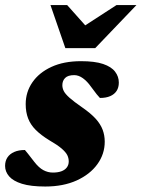

<svg xmlns="http://www.w3.org/2000/svg" viewBox="-28 -700 544 736"><path d="M67.5 -125Q71.5 -120 79 -111Q86.5 -102 103.5 -79.5Q121 -57 138.2 -47.8Q155.5 -38.5 174.5 -38.5Q194 -38.5 207.5 -43.5Q221 -48.5 228.2 -58.2Q235.5 -68 235.5 -81Q235.5 -94 229.8 -105.5Q224 -117 208 -130.8Q192 -144.5 160 -163Q129 -182 109 -202Q89 -222 79.8 -246Q70.5 -270 70.5 -301Q70.5 -347 96 -384.2Q121.5 -421.5 169 -443.5Q216.5 -465.5 282.5 -465.5Q335.5 -465.5 367.2 -454.8Q399 -444 413.2 -425.2Q427.5 -406.5 427.5 -383.5Q427.5 -364.5 419 -351.5Q410.5 -338.5 394.5 -331.5Q378.5 -324.5 355 -324.5Q350.5 -329 342.8 -338.5Q335 -348 320.5 -368Q306.5 -388 290 -400Q273.5 -412 256.5 -412Q232.5 -412 221.8 -401.2Q211 -390.5 211 -373.5Q211 -362 216.5 -351Q222 -340 238.5 -325.2Q255 -310.5 287.5 -288Q320 -265.5 338.8 -244.8Q357.5 -224 365.5 -202.5Q373.5 -181 373.5 -157Q373.5 -109.5 345.2 -70.5Q317 -31.5 265.8 -8.2Q214.5 15 145.5 15Q90 15 56.2 4.5Q22.5 -6 7 -24Q-8.5 -42 -8.5 -64Q-8.5 -83 0.5 -96.5Q9.5 -110 26.5 -117.5Q43.5 -125 67.5 -125ZM495 -680.5 337 -515.5H222.5L165.5 -680.5H229.5L320 -579H262L418.5 -680.5Z"/></svg>

Font: Newsreader 16pt 16pt ExtraBold
Style: Italic
Weight: 800
Italic angle: -17°
Version: Version 1.003